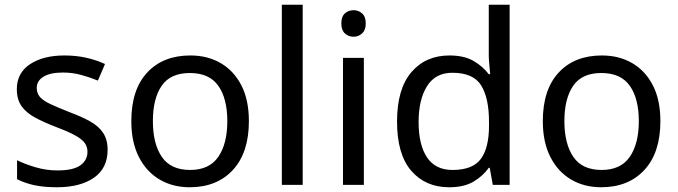

<svg xmlns="http://www.w3.org/2000/svg" viewBox="-20 -780 2860 810"><path d="M434 -148Q434 -70 376 -30Q318 10 220 10Q164 10 123.5 1Q83 -8 52 -24V-104Q84 -88 129.5 -74.5Q175 -61 222 -61Q289 -61 319 -82.5Q349 -104 349 -140Q349 -160 338 -176Q327 -192 298.5 -208Q270 -224 217 -244Q165 -264 128 -284Q91 -304 71 -332Q51 -360 51 -404Q51 -472 106.5 -509Q162 -546 252 -546Q301 -546 343.5 -536.5Q386 -527 423 -510L393 -440Q359 -454 322 -464Q285 -474 246 -474Q192 -474 163.5 -456.5Q135 -439 135 -409Q135 -387 148 -371.5Q161 -356 191.5 -341.5Q222 -327 273 -307Q324 -288 360 -268Q396 -248 415 -219.5Q434 -191 434 -148Z M1030 -269Q1030 -136 962.5 -63Q895 10 780 10Q709 10 653.5 -22.5Q598 -55 566 -117.5Q534 -180 534 -269Q534 -402 601 -474Q668 -546 783 -546Q856 -546 911.5 -513.5Q967 -481 998.5 -419.5Q1030 -358 1030 -269ZM625 -269Q625 -174 662.5 -118.5Q700 -63 782 -63Q863 -63 901 -118.5Q939 -174 939 -269Q939 -364 901 -418Q863 -472 781 -472Q699 -472 662 -418Q625 -364 625 -269Z M1257 0H1169V-760H1257Z M1472 -737Q1492 -737 1507.5 -723.5Q1523 -710 1523 -681Q1523 -653 1507.5 -639Q1492 -625 1472 -625Q1450 -625 1435 -639Q1420 -653 1420 -681Q1420 -710 1435 -723.5Q1450 -737 1472 -737ZM1515 -536V0H1427V-536Z M1875 10Q1775 10 1715 -59.5Q1655 -129 1655 -267Q1655 -405 1715.5 -475.5Q1776 -546 1876 -546Q1938 -546 1977.5 -523Q2017 -500 2042 -467H2048Q2047 -480 2044.5 -505.5Q2042 -531 2042 -546V-760H2130V0H2059L2046 -72H2042Q2018 -38 1978 -14Q1938 10 1875 10ZM1889 -63Q1974 -63 2008.5 -109.5Q2043 -156 2043 -250V-266Q2043 -366 2010 -419.5Q1977 -473 1888 -473Q1817 -473 1781.5 -416.5Q1746 -360 1746 -265Q1746 -169 1781.5 -116Q1817 -63 1889 -63Z M2766 -269Q2766 -136 2698.5 -63Q2631 10 2516 10Q2445 10 2389.5 -22.5Q2334 -55 2302 -117.5Q2270 -180 2270 -269Q2270 -402 2337 -474Q2404 -546 2519 -546Q2592 -546 2647.5 -513.5Q2703 -481 2734.5 -419.5Q2766 -358 2766 -269ZM2361 -269Q2361 -174 2398.5 -118.5Q2436 -63 2518 -63Q2599 -63 2637 -118.5Q2675 -174 2675 -269Q2675 -364 2637 -418Q2599 -472 2517 -472Q2435 -472 2398 -418Q2361 -364 2361 -269Z"/></svg>

Font: Noto Sans Old North Arabian
Style: Regular
Weight: 400
Designer: Monotype Design Team
Foundry: Monotype Imaging Inc.
Version: Version 2.001; ttfautohint (v1.8.4.7-5d5b)